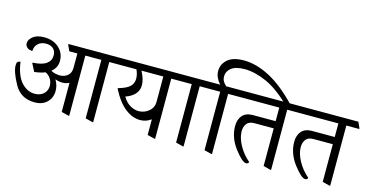

<svg xmlns="http://www.w3.org/2000/svg" viewBox="-89 -1373 3530 1825"><g transform="rotate(15 1676.0 -461.0)"><path d="M1020 -588.9 1017.1 -584.5H891.1V5.9L886.7 9.3L813 -9.3V-584.5H655.3V5.9L650.9 9.3L577.1 -9.3V-295.4Q559.1 -287.1 543 -283.4Q526.9 -279.8 510.3 -279.8Q493.7 -279.8 475.3 -283.2Q457 -286.6 439 -293Q454.1 -268.1 461.9 -241.5Q469.7 -214.8 469.7 -187Q469.7 -119.6 425 -75Q380.4 -30.3 303.2 -30.3Q166 -30.3 102.5 -145.3Q39.1 -260.3 39.1 -324.2Q39.1 -350.1 48.6 -358.9Q58.1 -367.7 75.2 -369.1Q94.7 -233.9 152.1 -171.6Q209.5 -109.4 282.2 -109.4Q337.4 -109.4 370.6 -140.1Q403.8 -170.9 403.8 -218.8Q403.8 -255.9 383.8 -287.6Q363.8 -319.3 331.5 -333.5Q310.1 -324.7 283.4 -318.4Q256.8 -312 226.1 -308.6L186.5 -385.3L189.5 -390.1Q280.8 -395 322.5 -425.5Q364.3 -456.1 364.3 -507.3Q364.3 -551.8 337.2 -574.7Q310.1 -597.7 267.1 -597.7Q216.3 -597.7 187 -568.6Q157.7 -539.6 157.7 -496.6Q125.5 -496.6 106 -512.7Q86.4 -528.8 86.4 -554.7Q86.4 -590.3 124.8 -621.1Q163.1 -651.9 234.9 -651.9Q323.2 -651.9 379.4 -601.3Q435.5 -550.8 435.5 -473.6Q435.5 -439.9 422.9 -413.1Q410.2 -386.2 380.9 -361.3Q402.8 -350.1 425.3 -345Q447.8 -339.8 467.3 -339.8Q514.2 -339.8 545.7 -366.5Q577.1 -393.1 577.1 -442.9V-584.5H497.6L470.2 -645L473.1 -649.4H992.7Z M1501 5.9 1496.6 9.3 1422.9 -9.3V-163.1Q1397.9 -145 1371.3 -136.2Q1344.7 -127.4 1314 -127.4Q1240.2 -127.4 1168 -183.1Q1095.7 -238.8 1032.7 -361.3L1035.2 -366.2Q1116.7 -389.2 1147.9 -419.9Q1179.2 -450.7 1179.2 -496.6Q1179.2 -520.5 1173.1 -543.7Q1167 -566.9 1158.2 -584.5H992.7L965.3 -645L968.3 -649.4H1602.1L1629.4 -588.9L1626.5 -584.5H1501ZM1207.5 -584.5Q1225.1 -552.2 1236.3 -518.3Q1247.6 -484.4 1247.6 -452.1Q1247.6 -399.9 1215.8 -364.3Q1184.1 -328.6 1123 -306.6Q1155.8 -251.5 1198.2 -228.5Q1240.7 -205.6 1280.3 -205.6Q1335.4 -205.6 1379.2 -241.7Q1422.9 -277.8 1422.9 -336.9V-584.5Z M1776.4 9.3 1702.6 -9.3V-584.5H1602.1L1574.7 -645L1577.6 -649.4H1881.8L1909.2 -588.9L1906.2 -584.5H1780.8V5.9Z M2664.6 -632.8 2617.7 -619.6Q2487.8 -748 2370.8 -800.3Q2253.9 -852.5 2154.3 -852.5Q2064.5 -852.5 2022.2 -818.8Q1980 -785.2 1980 -735.8Q1980 -709.5 1991.5 -688.2Q2002.9 -667 2024.4 -649.4H2161.6L2189 -588.9L2186 -584.5H2060.5V5.9L2056.2 9.3L1982.4 -9.3V-584.5H1881.8L1854.5 -645L1857.4 -649.4H1964.8Q1939.9 -677.2 1926.3 -707.3Q1912.6 -737.3 1912.6 -772.5Q1912.6 -837.9 1965.1 -884.3Q2017.6 -930.7 2126.5 -930.7Q2247.1 -930.7 2381.1 -860.6Q2515.1 -790.5 2664.6 -632.8Z M2642.1 -584.5V5.9L2637.7 9.3L2564 -9.3V-379.9H2375.5Q2321.3 -379.9 2298.8 -349.4Q2276.4 -318.8 2276.4 -275.4Q2276.4 -212.9 2315.4 -140.4Q2354.5 -67.9 2421.9 -9.8Q2418.5 -0.5 2411.1 4.2Q2403.8 8.8 2396 8.8Q2356.9 8.8 2280.3 -92.3Q2203.6 -193.4 2203.6 -307.1Q2203.6 -372.6 2238 -411.6Q2272.5 -450.7 2340.3 -450.7H2564V-584.5H2161.6L2134.3 -645L2137.2 -649.4H2743.2L2770.5 -588.9L2767.6 -584.5Z M3223.6 -584.5V5.9L3219.2 9.3L3145.5 -9.3V-379.9H2957Q2902.8 -379.9 2880.4 -349.4Q2857.9 -318.8 2857.9 -275.4Q2857.9 -212.9 2897 -140.4Q2936 -67.9 3003.4 -9.8Q3000 -0.5 2992.7 4.2Q2985.4 8.8 2977.5 8.8Q2938.5 8.8 2861.8 -92.3Q2785.2 -193.4 2785.2 -307.1Q2785.2 -372.6 2819.6 -411.6Q2854 -450.7 2921.9 -450.7H3145.5V-584.5H2743.2L2715.8 -645L2718.8 -649.4H3324.7L3352.1 -588.9L3349.1 -584.5Z"/></g></svg>

Font: Sitara
Style: Regular
Weight: 400
Designer: Neelakash Kshetrimayum
Foundry: Neelakash Kshetrimayum
Version: Version 1.000;PS Version 1.000;PS 1.0;hotconv 1.;hotconv 1.0